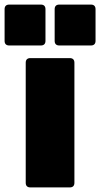

<svg xmlns="http://www.w3.org/2000/svg" viewBox="-57 -816 436 836"><path d="M55 -543V-20C55 -7 62 0 75 0H247C260 0 267 -7 267 -20V-543C267 -556 260 -563 247 -563H75C62 -563 55 -556 55 -543ZM-17 -618H121C134 -618 141 -625 141 -638V-776C141 -789 134 -796 121 -796H-17C-30 -796 -37 -789 -37 -776V-638C-37 -625 -30 -618 -17 -618ZM201 -618H339C352 -618 359 -625 359 -638V-776C359 -789 352 -796 339 -796H201C188 -796 181 -789 181 -776V-638C181 -625 188 -618 201 -618Z"/></svg>

Font: Malmofest Black-Rounded
Style: Regular
Weight: 800
Designer: Jonny Pinhorn (Poppins), Kolossal
Version: Version 1.004;Glyphs 3.1.2 (3151)